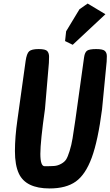

<svg xmlns="http://www.w3.org/2000/svg" viewBox="-20 -1044 621 1080"><path d="M389 -792 346 -813 352 -868 427 -992 473 -1024 573 -964ZM231 -109Q266 -109 285.5 -110.5Q305 -112 324 -122.5Q343 -133 352 -147Q361 -161 371.5 -194.5Q382 -228 388 -265Q394 -302 404 -370L453 -722Q457 -750 470 -759Q483 -768 521 -768Q559 -768 570 -757.5Q581 -747 581 -728Q581 -709 580 -698L554 -429Q531 -252 496 -157Q461 -62 406.5 -23Q352 16 259 16Q125 16 86 -68Q64 -115 64 -194Q64 -273 78 -370L124 -700Q130 -743 144 -755.5Q158 -768 197 -768Q236 -768 246 -756.5Q256 -745 256 -725Q256 -705 255 -690L233 -431Q207 -248 207 -178.5Q207 -109 231 -109Z"/></svg>

Font: Chau Philomene One
Style: Italic
Weight: 400
Designer: Vicente Lamonaca
Foundry: TipoType
Version: Version 1.001